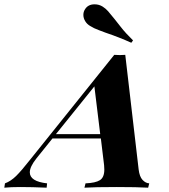

<svg xmlns="http://www.w3.org/2000/svg" viewBox="-111 -869 782 889"><path d="M580 -20 575 0Q524 -3 430 -3Q328 -3 280 0L285 -20Q332 -22 352 -35Q372 -48 372 -84Q372 -97 371 -104L356 -228H132L58 -136Q27 -97 27 -71Q27 -29 107 -20L105 0Q39 -3 -17 -3Q-61 -3 -91 0L-88 -20Q-61 -30 -36.5 -54Q-12 -78 28 -129L418 -615L444 -614L469 -615L531 -84Q535 -51 549 -36Q563 -21 580 -20ZM353 -248 326 -469 148 -248ZM377 -718Q370 -721 346.5 -729.5Q323 -738 306 -749Q292 -757 283.5 -771Q275 -785 275 -800Q275 -814 282 -825Q296 -849 327 -849Q348 -849 365 -838Q379 -829 389.5 -817Q400 -805 420 -780Q425 -774 448 -744.5Q471 -715 505 -682L497 -671Q442 -696 377 -718Z"/></svg>

Font: Playfair Display SC
Style: Bold Italic
Weight: 700
Italic angle: -14°
Designer: Claus Eggers Sørensen
Foundry: Claus Eggers Sørensen
Version: Version 1.200; ttfautohint (v1.6)